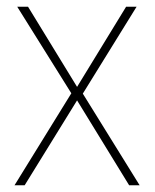

<svg xmlns="http://www.w3.org/2000/svg" viewBox="-20 -548 459 568"><path d="M191 -272 31 -528H63L208 -291L353 -528H384L225 -271L393 0H362L208 -251L53 0H23Z"/></svg>

Font: Noto Sans Khmer UI SemiCondensed Thin
Style: Regular
Weight: 100
Width: 4
Designer: Danh Hong and the Monotype Design Team
Foundry: Monotype Imaging Inc.
Version: Version 2.002; ttfautohint (v1.8.4.7-5d5b)